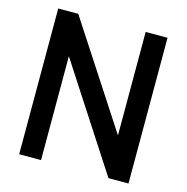

<svg xmlns="http://www.w3.org/2000/svg" viewBox="-115 -909 990 1018"><g transform="rotate(15 380.0 -400.0)"><path d="M680 0H570L200 -570V0H80V-800H190L560 -232V-800H680Z"/></g></svg>

Font: Gauge Heavy
Style: Heavy
Weight: 900
Designer: Daniel Pimley
Foundry: Daniel Pimley
Version: Version 2.0